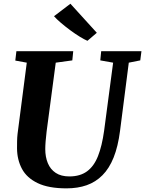

<svg xmlns="http://www.w3.org/2000/svg" viewBox="-20 -1024 796 1054"><path d="M687 -680 639 -306Q628 -220 603.8 -159.5Q579.5 -99 542.2 -61.8Q505 -24.5 455.8 -7.2Q406.5 10 345.5 10Q246.5 10 186.8 -18.8Q127 -47.5 100.5 -97.2Q74 -147 73.5 -209Q73.5 -228 73.8 -248.2Q74 -268.5 76.5 -290L127 -680L64 -691.5L70 -743H382L377 -692.5L286 -680L236 -303Q232.5 -274.5 230.5 -249Q228.5 -223.5 228.5 -205.5Q228.5 -162.5 242.5 -128.5Q256.5 -94.5 285.8 -75Q315 -55.5 361 -55.5Q419.5 -55.5 457.8 -83.5Q496 -111.5 518 -167.2Q540 -223 551.5 -306L601 -680L530.5 -692.5L535.5 -743H756.5L750 -692.5ZM460 -800Q443 -807 417.5 -822.8Q392 -838.5 365 -858.5Q338 -878.5 314 -899Q290 -919.5 276.5 -935L366.5 -1003.5L511.5 -844Z"/></svg>

Font: Merriweather ExtraBold
Style: Italic
Weight: 800
Italic angle: -7.8°
Version: Version 2.101